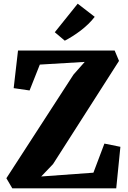

<svg xmlns="http://www.w3.org/2000/svg" viewBox="-20 -1019 694 1039"><path d="M46.5 0 14.5 -54.5 377.5 -615 438.5 -684 195.5 -669.5 140 -529.5 54 -542 77.5 -745.5H600.5L624 -689.5L267 -131L203 -64L485.5 -84.5L545 -242L631.5 -224.5L609 0ZM330.5 -799 276.5 -844.5 400.5 -999 492.5 -928Q477 -907.5 457.2 -888.5Q437.5 -869.5 415.8 -853Q394 -836.5 372.5 -823Q351 -809.5 331 -799Z"/></svg>

Font: Merriweather 28pt Black
Style: Regular
Weight: 900
Version: Version 2.100